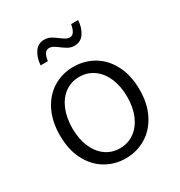

<svg xmlns="http://www.w3.org/2000/svg" viewBox="-164 -795 867 923"><g transform="rotate(-30 269.5 -333.5)"><path d="M490.7 -241.2Q490.7 -162.6 460.9 -105.2Q431.2 -47.9 380.6 -17.8Q330.1 12.2 269 12.2Q208.5 12.2 158.2 -17.8Q107.9 -47.9 78.4 -105.2Q48.8 -162.6 48.8 -241.2Q48.8 -320.8 78.4 -378.4Q107.9 -436 158 -465.8Q208 -495.6 269 -495.6Q330.1 -495.6 380.6 -465.8Q431.2 -436 460.9 -378.4Q490.7 -320.8 490.7 -241.2ZM421.9 -241.2Q421.9 -300.3 402.6 -345.2Q383.3 -390.1 348.6 -414.8Q314 -439.5 269 -439.5Q224.1 -439.5 189.9 -414.8Q155.8 -390.1 136.7 -345.2Q117.7 -300.3 117.7 -241.2Q117.7 -182.6 136.7 -137.9Q155.8 -93.3 189.9 -68.6Q224.1 -43.9 269 -43.9Q314 -43.9 348.6 -68.6Q383.3 -93.3 402.6 -137.9Q421.9 -182.6 421.9 -241.2ZM281.2 -647.9Q297.4 -636.2 306.6 -631.1Q315.9 -626 325.7 -626Q340.8 -626 349.6 -639.4Q358.4 -652.8 362.8 -678.7H402.3Q398.9 -635.7 379.6 -607.9Q360.4 -580.1 326.2 -580.1Q308.1 -580.1 293.5 -587.6Q278.8 -595.2 260.3 -609.4Q245.1 -621.1 234.6 -626.7Q224.1 -632.3 213.4 -632.3Q198.2 -632.3 189.5 -619.4Q180.7 -606.4 176.8 -580.1H136.7Q140.1 -623 159.4 -650.9Q178.7 -678.7 212.4 -678.7Q231.4 -678.7 246.8 -670.7Q262.2 -662.6 281.2 -647.9Z"/></g></svg>

Font: Varta
Style: Light
Weight: 300
Designer: Joana Correia, Viktoriya Grabowska, Eben Sorkin
Foundry: Sorkin Type
Version: Version 1.002; ttfautohint (v1.3) -l 8 -r 24 -G 200 -x 12 -H